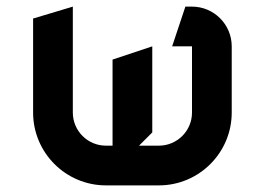

<svg xmlns="http://www.w3.org/2000/svg" viewBox="-20 -540 770 580"><path d="M460 -100H400L440 -140V-400L320 -360V-100H300C244.8 -100 200 -144.8 200 -200V-520L80 -484V-200C80 -78.6 178.6 20 300 20H460C581.4 20 680 -78.6 680 -200V-400C680 -466.2 626.2 -520 560 -520H540L500 -400H560V-200C560 -144.8 515.2 -100 460 -100Z"/></svg>

Font: Abibas
Style: Medium
Weight: 500
Version: Version 0.3